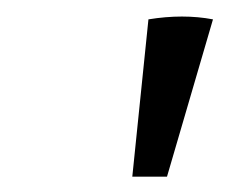

<svg xmlns="http://www.w3.org/2000/svg" viewBox="-20 -692 284 238"><path d="M144 -473 164 -668Q207 -675 244 -668L187 -473Z"/></svg>

Font: Piazzolla 24pt
Style: Italic
Weight: 400
Italic angle: -11.3°
Designer: Juan Pablo del Peral
Foundry: Huerta Tipografica
Version: Version 2.005